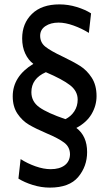

<svg xmlns="http://www.w3.org/2000/svg" viewBox="-20 -770 499 875"><path d="M64 44 74 -45Q105 -25 142 -12Q179 1 211 1Q251 1 274.5 -16.5Q298 -34 299 -66Q299 -100 272.5 -120Q246 -140 191 -163Q142 -184 111.5 -202Q81 -220 59.5 -252Q38 -284 38 -331Q38 -422 132 -479Q109 -496 95 -526Q81 -556 81 -595Q81 -663 125.5 -706.5Q170 -750 251 -750Q291 -750 330 -738Q369 -726 395 -709L385 -620Q353 -640 315.5 -653.5Q278 -667 247 -667Q211 -667 187 -651Q163 -635 163 -607Q163 -576 187 -557Q211 -538 264 -513Q314 -489 345 -469.5Q376 -450 398 -416Q420 -382 420 -332Q420 -289 397.5 -250.5Q375 -212 328 -187Q377 -150 377 -77Q377 -12 336.5 36.5Q296 85 207 85Q168 85 129.5 73Q91 61 64 44ZM334 -316Q334 -355 299 -382Q264 -409 189 -441Q123 -412 123 -350Q123 -307 159.5 -281Q196 -255 278 -227Q303 -239 318.5 -262.5Q334 -286 334 -316Z"/></svg>

Font: Cabin Condensed SemiBold
Style: Regular
Weight: 600
Width: 3
Designer: Pablo Impallari
Foundry: Pablo Impallari. http://www.impallari.com Igino Marini. http://www.ikern.com
Version: Version 2.001